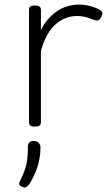

<svg xmlns="http://www.w3.org/2000/svg" viewBox="-20 -539 491 840"><path d="M132 15Q119 15 113 10.5Q107 6 107 -4V-496Q107 -506 113 -510.5Q119 -515 132 -515Q146 -515 152.5 -510.5Q159 -506 159 -496V-407Q174 -438 193.5 -459Q213 -480 235 -493.5Q257 -507 280 -513Q303 -519 324 -519Q352 -519 378 -511.5Q404 -504 418 -495Q426 -490 427.5 -483Q429 -476 422 -463Q417 -453 410 -450.5Q403 -448 394 -451Q381 -456 360.5 -462.5Q340 -469 316 -469Q291 -469 267.5 -460Q244 -451 223 -432.5Q202 -414 186 -385Q170 -356 159 -316V-4Q159 6 152.5 10.5Q146 15 132 15ZM77 278Q66 274 64.5 267.5Q63 261 70 248Q82 223 89 203Q96 183 99 160Q102 137 102 102Q102 91 108 84.5Q114 78 127 78Q142 78 149.5 86Q157 94 157 106Q157 133 151.5 161Q146 189 135 215.5Q124 242 109 266Q102 276 95 279.5Q88 283 77 278Z"/></svg>

Font: Playwrite CL ExtraLight
Style: Regular
Weight: 200
Designer: Veronika Burian, José Scaglione
Foundry: TypeTogether
Version: Version 1.002